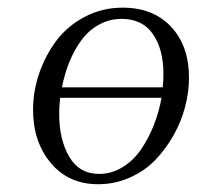

<svg xmlns="http://www.w3.org/2000/svg" viewBox="-20 -472 511 499"><path d="M65.9 -187Q65.9 -233.9 81.5 -280.3Q97.2 -326.7 125.7 -365.2Q154.3 -403.8 199.7 -428Q245.1 -452.1 298.8 -452.1Q378.4 -452.1 424.8 -402.3Q471.2 -352.5 471.2 -270Q471.2 -233.4 461.2 -194.8Q451.2 -156.2 430.9 -120.1Q410.6 -84 383.1 -55.7Q355.5 -27.3 316.9 -10.3Q278.3 6.8 234.9 6.8Q158.2 6.8 112.1 -48.3Q65.9 -103.5 65.9 -187ZM133.8 -176.8Q133.8 -109.4 159.9 -64.7Q186 -20 237.8 -20Q270 -20 298.3 -37.4Q326.7 -54.7 346.4 -83.5Q366.2 -112.3 379.6 -146.5Q393.1 -180.7 399.9 -217.8H136.2Q133.8 -193.8 133.8 -176.8ZM141.1 -245.1H402.8Q404.8 -260.3 404.8 -278.8Q404.8 -344.2 377.4 -383.5Q350.1 -422.9 295.9 -422.9Q264.6 -422.9 237.8 -408.2Q210.9 -393.6 192.1 -368.2Q173.3 -342.8 160.6 -311.8Q147.9 -280.8 141.1 -245.1Z"/></svg>

Font: Dehuti
Style: Italic
Weight: 400
Version: Version 1.2